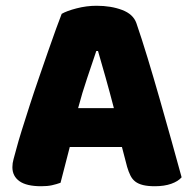

<svg xmlns="http://www.w3.org/2000/svg" viewBox="-20 -636 667 666"><path d="M194 -588Q211 -598 245.5 -607Q280 -616 315 -616Q365 -616 403.5 -601.5Q442 -587 453 -556Q471 -504 492 -435Q513 -366 534 -292.5Q555 -219 575 -147.5Q595 -76 610 -21Q598 -7 574 1.5Q550 10 517 10Q493 10 476.5 6Q460 2 449.5 -6Q439 -14 432.5 -27Q426 -40 421 -57L403 -126H222Q214 -96 206 -64Q198 -32 190 -2Q176 3 160.5 6.5Q145 10 123 10Q72 10 47.5 -7.5Q23 -25 23 -56Q23 -70 27 -84Q31 -98 36 -117Q43 -144 55.5 -184Q68 -224 83 -270.5Q98 -317 115 -366Q132 -415 147 -458.5Q162 -502 174.5 -536Q187 -570 194 -588ZM314 -459Q300 -417 282.5 -365.5Q265 -314 251 -261H375Q361 -315 346.5 -366.5Q332 -418 320 -459Z"/></svg>

Font: BALOOCHETTANREGULAR
Style: Book
Weight: 400
Designer: Maithili Shingre and Ek Type
Foundry: Ek Type
Version: Version 1.100;PS 1.000;hotconv 1.0.88;makeotf.lib2.5.647800;